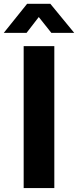

<svg xmlns="http://www.w3.org/2000/svg" viewBox="-69 -964 401 984"><path d="M209.4 0H52.3V-727.5H209.4ZM-49.4 -795.4V-795.9L69.9 -944.4H189.1L311.1 -795.9V-795.4H194.3L129.7 -876.7L67 -795.4Z"/></svg>

Font: Intratopia Thin
Style: Regular
Weight: 100
Designer: Rasmus Andersson
Foundry: rsms
Version: Version 3.000;Glyphs 3.2.3 (3260)